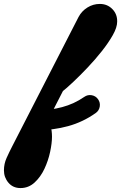

<svg xmlns="http://www.w3.org/2000/svg" viewBox="-178 -610 615 975"><path d="M136 -143Q120 -129 99.5 -131.5Q79 -134 65 -150Q52 -166 54 -187Q56 -208 73 -221Q86 -232 115 -259.5Q144 -287 178 -322.5Q212 -358 243.5 -394Q275 -430 295.5 -459Q316 -488 316 -502Q316 -502 316 -500.5Q316 -499 318 -497Q321 -490 328 -489Q328 -489 328 -489Q328 -489 329 -489Q317 -489 311 -478Q227 -314 142.5 -149.5Q58 15 -26 179Q-35 196 -46 216Q-57 236 -57 255Q-57 256 -58 254Q-61 248 -68 245Q-70 244 -72 244Q-73 244 -74 244Q-63 244 -52.5 223Q-42 202 -33.5 173Q-25 144 -20 118.5Q-15 93 -15 84Q-15 71 -17.5 55.5Q-20 40 -28 30Q-35 19 -34.5 5Q-34 -9 -28 -21Q-22 -33 -11 -41.5Q0 -50 14 -50Q77 -50 137.5 -66Q198 -82 250 -118Q250 -118 250 -118Q250 -118 250 -118Q267 -130 287.5 -126.5Q308 -123 320 -106Q332 -89 328.5 -68.5Q325 -48 308 -36Q243 10 168 30.5Q93 51 14 51Q0 51 2 34.5Q4 18 14 1Q23 -17 35.5 -28Q48 -39 56 -28Q72 -4 79 26Q86 56 86 84Q86 117 76.5 161.5Q67 206 47.5 247.5Q28 289 -2.5 317Q-33 345 -74 345Q-112 345 -135 318Q-158 291 -158 255Q-158 222 -144.5 192Q-131 162 -116 133Q-32 -31 52.5 -195.5Q137 -360 221 -524Q237 -554 266 -572Q295 -590 329 -590Q367 -590 392.5 -564Q418 -538 417 -500Q417 -471 395 -432Q373 -393 339 -350Q305 -307 266.5 -266.5Q228 -226 193.5 -193.5Q159 -161 136 -143Q136 -143 136 -143Q136 -143 136 -143Z"/></svg>

Font: FRB American Cursive Ultra
Style: Bold Italic
Weight: 1000
Italic angle: -25°
Version: Version 2.0;Modular Font Editor K font №1